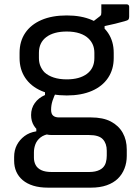

<svg xmlns="http://www.w3.org/2000/svg" viewBox="-20 -613 640 883"><path d="M391 -501 439 -538Q444 -542 445 -545.5Q446 -549 446 -555Q446 -576 446 -582Q446 -588 446 -593Q470 -593 504.5 -593Q539 -593 563 -593Q568 -593 571 -590Q574 -587 574 -582V-536Q574 -527 570.5 -523Q567 -519 553.5 -515.5Q540 -512 510 -504L461 -493V-463ZM287 -542Q354 -542 402.5 -521Q451 -500 477 -461.5Q503 -423 503 -370V-346Q503 -294 477 -255Q451 -216 402.5 -195Q354 -174 287 -174Q219 -174 170.5 -195Q122 -216 96 -255Q70 -294 70 -346V-370Q70 -423 96 -461.5Q122 -500 170.5 -521Q219 -542 287 -542ZM287 -468Q227 -468 193 -442.5Q159 -417 159 -370V-346Q159 -326 165.5 -310Q172 -294 184 -281Q201 -265 227 -256.5Q253 -248 287 -248Q346 -248 380 -273.5Q414 -299 414 -346V-370Q414 -390 407.5 -406Q401 -422 388 -435Q372 -451 346.5 -459.5Q321 -468 287 -468ZM187 -207 241 -195Q228 -170 221.5 -149.5Q215 -129 215 -108Q215 -89 224.5 -81Q234 -73 251 -73H398Q454 -73 490 -54Q526 -35 544.5 -2Q563 31 563 75V104Q563 135 552.5 162Q542 189 522 208.5Q502 228 471 239Q440 250 398 250H201Q162 250 133 241Q104 232 84.5 215.5Q65 199 55 176.5Q45 154 45 126V109Q45 78 57.5 54Q70 30 92.5 13Q115 -4 147 -9V-39L212 2Q183 6 166.5 19Q150 32 143 50Q136 68 136 88V112Q136 131 144 146Q152 161 170 169.5Q188 178 217 178H390Q405 178 417 175.5Q429 173 438 168.5Q447 164 453 158Q463 148 467 133.5Q471 119 471 103V80Q471 47 453 27.5Q435 8 390 8H218Q193 8 171 -3Q149 -14 136 -35Q123 -56 123 -84Q123 -115 140 -139Q157 -163 187 -176Z"/></svg>

Font: Rec Mono Linear
Style: Regular
Weight: 400
Monospace: yes
Version: Version 1.085; ttfautohint (v1.8.4.7-5d5b)